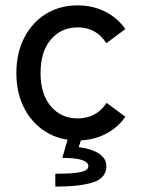

<svg xmlns="http://www.w3.org/2000/svg" viewBox="-20 -512 528 715"><path d="M269 11Q203 11 151.5 -20.5Q100 -52 70.5 -108.5Q41 -165 41 -240Q41 -315 70.5 -372Q100 -429 151.5 -460.5Q203 -492 269 -492Q324 -492 370 -469.5Q416 -447 447 -404L376 -351Q339 -410 269 -410Q208 -410 169.5 -365Q131 -320 131 -240Q131 -161 169.5 -116Q208 -71 269 -71Q339 -71 377 -129L447 -77Q416 -34 370 -11.5Q324 11 269 11ZM186 183V135Q254 135 281.5 128.5Q309 122 309 107Q309 76 212 76L234 0H285L273 36Q318 41 347 59Q376 77 376 107Q376 151 326.5 167Q277 183 186 183Z"/></svg>

Font: Zen Kaku Gothic Antique Medium
Style: Regular
Weight: 500
Designer: Yoshimichi Ohira
Foundry: Positype
Version: Version 1.002